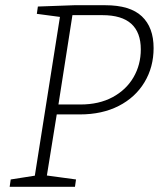

<svg xmlns="http://www.w3.org/2000/svg" viewBox="-20 -715 613 735"><path d="M286 -277H185L199 -288L158 -34L153 -44L271 -28L267 0H17L21 -28L123 -44L112 -34L211 -660L219 -649L121 -662L125 -690L264 -695H383Q478 -695 523 -652.5Q568 -610 568 -531Q568 -458 533 -400Q498 -342 434.5 -309.5Q371 -277 286 -277ZM372 -657H248L259 -668L202 -304L193 -315H288Q359 -315 411 -343Q463 -371 491 -419Q519 -467 519 -526Q519 -591 482.5 -624Q446 -657 372 -657Z"/></svg>

Font: Bitter Thin Light
Style: Italic
Weight: 300
Italic angle: -9°
Version: Version 2.002